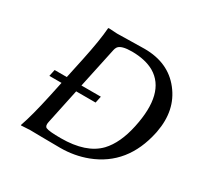

<svg xmlns="http://www.w3.org/2000/svg" viewBox="-142 -810 998 975"><g transform="rotate(30 356.5 -322.5)"><path d="M204.6 -82Q199.2 -57.1 211.9 -50.3Q229.5 -42 298.8 -42Q447.3 -42 517.6 -115.2Q572.8 -173.8 596.2 -284.2Q643.1 -503.9 523.4 -574.2Q472.2 -603.5 393.6 -604Q330.1 -604 314.5 -582Q309.1 -573.7 307.1 -564L256.3 -326.2H370.1L361.8 -287.1H248ZM281.2 -645Q312.5 -645 360.8 -646.5Q410.2 -647.9 440.9 -647.9Q581.1 -647.9 656.7 -550.8Q732.4 -454.6 706.1 -315.9Q705.1 -311.5 704.6 -308.1Q659.7 -95.7 477.1 -25.9Q403.3 2 320.8 2Q264.2 2 212.9 1Q174.3 0 144 0L91.3 2.9L90.8 0Q115.2 -68.8 143.6 -200.2L162.1 -287.1H90.8L99.1 -326.2H170.4L195.8 -444.8Q223.1 -574.2 228 -645L230.5 -647.9Q232.9 -647.9 281.2 -645Z"/></g></svg>

Font: Linux Biolinum Capitals O
Style: Italic Samll Caps
Weight: 400
Italic angle: -12°
Designer: Philipp H. Poll
Foundry: Philipp H. Poll
Version: Version 0.6.2